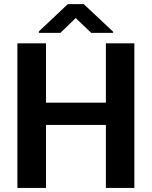

<svg xmlns="http://www.w3.org/2000/svg" viewBox="-20 -924 747 944"><path d="M538.7 -419.3V-309.6H165.9V-419.3ZM206.1 -710.9V0H65.5V-710.9ZM640.6 -710.9V0H500.6V-710.9ZM391.7 -903.7 536.2 -768.1V-762.3H428.5L352.3 -835.2L277 -762.3H171.1V-769.4L313.3 -903.7Z"/></svg>

Font: Vazirmatn
Style: Regular
Weight: 400
Designer: Saber Rastikerdar
Foundry: Saber Rastikerdar
Version: Version 33.003;September 2, 2022;FontCreator 14.0.0.2862 64-